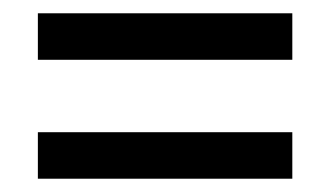

<svg xmlns="http://www.w3.org/2000/svg" viewBox="-20 -444 498 289"><path d="M420 -245V-175H37V-245ZM420 -424V-354H37V-424Z"/></svg>

Font: Mukta Vaani Medium
Style: Regular
Weight: 500
Designer: Noopur Datye, Girish Dalvi, Yashodeep Gholap, Pallavi Karambelkar
Foundry: Ek Type
Version: Version 2.538;PS 1.000;hotconv 16.6.51;makeotf.lib2.5.65220;